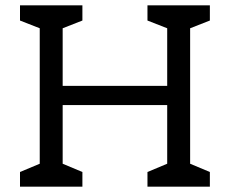

<svg xmlns="http://www.w3.org/2000/svg" viewBox="-20 -700 862 720"><path d="M767 -623 693 -594V-86L767 -55V0H533V-55L607 -86V-306H215V-86L289 -55V0H55V-55L129 -86V-594L55 -623V-680H289V-623L215 -594V-378H607V-594L533 -623V-680H767Z"/></svg>

Font: Rhodium Libre
Style: Regular
Weight: 400
Designer: James Puckett
Foundry: Dunwich Type Founders
Version: Version 1.001; ttfautohint (v1.3)